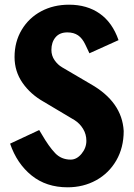

<svg xmlns="http://www.w3.org/2000/svg" viewBox="-20 -784 573 818"><path d="M23 -172 147 -230 159 -210Q188 -160 214.5 -132Q241 -104 281 -104Q307 -104 327.5 -129Q348 -154 348 -184Q348 -212 334 -235Q320 -258 298 -272L167 -350Q110 -382 76 -431Q42 -480 42 -541Q42 -606 72.5 -657Q103 -708 155.5 -736Q208 -764 274 -764Q351 -764 405 -726Q459 -688 485 -613L361 -557Q357 -565 344 -593Q331 -621 312.5 -633.5Q294 -646 267 -646Q234 -646 216.5 -625Q199 -604 199 -571Q199 -547 212.5 -527.5Q226 -508 245 -497L366 -426Q500 -350 507 -226Q507 -155 475.5 -100.5Q444 -46 389.5 -16Q335 14 268 14Q177 14 114.5 -36.5Q52 -87 23 -172Z"/></svg>

Font: Francois One
Style: Regular
Weight: 400
Designer: Vernon Adams
Foundry: Vernon Adams
Version: Version 2.000